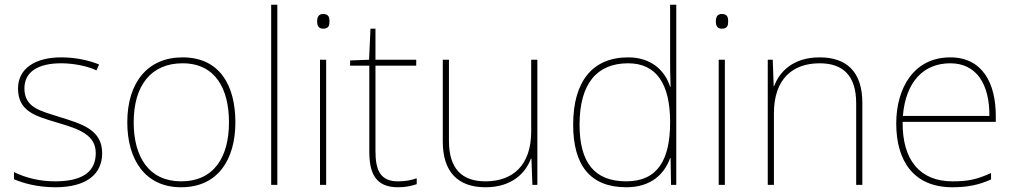

<svg xmlns="http://www.w3.org/2000/svg" viewBox="-20 -780 4282 810"><path d="M411 -134C411 -235 321 -258 233 -286C152 -312 83 -325 83 -407C83 -478 142 -513 238 -513C291 -513 350 -501 387 -483L398 -508C356 -525 301 -538 238 -538C126 -538 56 -489 56 -407C56 -309 131 -290 224 -262C312 -236 384 -212 384 -134C384 -60 334 -15 213 -15C151 -15 92 -28 39 -54V-24C77 -7 140 10 213 10C345 10 411 -45 411 -134Z M973 -264C973 -417 909 -538 750 -538C603 -538 517 -432 517 -264C517 -107 592 10 744 10C901 10 973 -109 973 -264ZM544 -264C544 -420 618 -513 750 -513C891 -513 946 -402 946 -264C946 -119 884 -15 744 -15C609 -15 544 -117 544 -264Z M1150 0V-760H1124V0Z M1343 -721C1323 -721 1318 -706 1318 -690C1318 -673 1323 -659 1343 -659C1367 -659 1370 -673 1370 -690C1370 -706 1367 -721 1343 -721ZM1356 -528H1330V0H1356Z M1659 -15C1585 -15 1564 -61 1564 -143V-503H1736V-528H1564V-659H1543L1537 -528L1457 -525V-503H1538V-140C1538 -47 1566 10 1659 10C1694 10 1716 4 1738 -3V-28C1716 -20 1692 -15 1659 -15Z M2247 -528H2221V-226C2221 -82 2143 -15 2028 -15C1929 -15 1874 -68 1874 -186V-528H1848V-182C1848 -57 1910 10 2028 10C2140 10 2197 -50 2220 -111H2222L2226 0H2247Z M2622 10C2727 10 2783 -46 2807 -113H2809L2811 0H2833V-760H2807V-543C2807 -501 2807 -459 2809 -414H2807C2785 -484 2726 -538 2630 -538C2480 -538 2398 -437 2398 -254C2398 -83 2470 10 2622 10ZM2622 -15C2488 -15 2425 -94 2425 -254C2425 -427 2498 -513 2630 -513C2749 -513 2807 -426 2807 -266V-263C2807 -107 2755 -15 2622 -15Z M3025 -721C3005 -721 3000 -706 3000 -690C3000 -673 3005 -659 3025 -659C3049 -659 3052 -673 3052 -690C3052 -706 3049 -721 3025 -721ZM3038 -528H3012V0H3038Z M3438 -538C3326 -538 3269 -478 3246 -417H3244L3240 -528H3219V0H3245V-302C3245 -446 3323 -513 3438 -513C3535 -513 3592 -462 3592 -345V0H3618V-346C3618 -477 3552 -538 3438 -538Z M3989 -538C3835 -538 3761 -408 3761 -259C3761 -104 3832 10 3998 10C4062 10 4110 0 4161 -23V-50C4099 -22 4062 -15 3998 -15C3861 -15 3786 -105 3788 -266H4181V-291C4181 -430 4124 -538 3989 -538ZM3989 -513C4101 -513 4155 -423 4154 -291H3789C3801 -436 3877 -513 3989 -513Z"/></svg>

Font: Noto Sans Arabic Thin
Style: Regular
Weight: 100
Designer: Monotype Design Team, Nadine Chahine, Nizar Qandah and Khaled Hosny
Foundry: Monotype Imaging Inc.
Version: Version 2.012